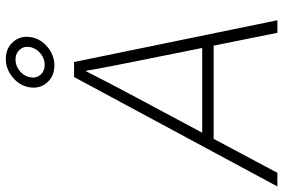

<svg xmlns="http://www.w3.org/2000/svg" viewBox="-216 -830 1012 687"><g transform="rotate(-90 290.5 -486.0)"><path d="M-32.7 0 358.9 -727.5H412.6L562 0H517.1L471.2 -228H137.7L16.1 0ZM159.7 -269H462.9L412.1 -522Q404.8 -558.6 397 -598.4Q389.2 -638.2 380.9 -687Q356 -638.2 335.2 -598.4Q314.5 -558.6 294.9 -522ZM400.4 -797.9Q361.8 -797.9 338.9 -824.2Q315.9 -850.6 322.3 -887.7Q328.1 -922.4 357.7 -947Q387.2 -971.7 423.3 -971.7Q461.9 -971.7 484.9 -945.3Q507.8 -918.9 501.5 -881.8Q496.1 -847.2 466.3 -822.5Q436.5 -797.9 400.4 -797.9ZM402.3 -832.5Q425.3 -832.5 443.8 -848.1Q462.4 -863.8 466.3 -885.7Q469.7 -907.2 456.5 -922.1Q443.4 -937 421.4 -937Q398.4 -937 379.9 -921.4Q361.3 -905.8 357.9 -883.8Q354 -862.3 367.2 -847.4Q380.4 -832.5 402.3 -832.5Z"/></g></svg>

Font: Inter Display ExtraLight
Style: Italic
Weight: 200
Italic angle: -9.39999°
Designer: Rasmus Andersson
Foundry: rsms
Version: Version 4.000;git-a52131595